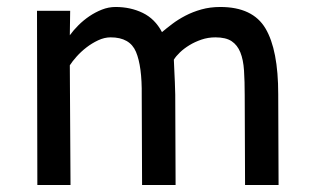

<svg xmlns="http://www.w3.org/2000/svg" viewBox="-20 -530 898 550"><path d="M87 0 86 -499H181L180 -429Q190 -443 204.5 -457.5Q219 -472 236 -483.5Q253 -495 272 -502.5Q291 -510 311 -510Q354 -510 389 -493Q424 -476 444 -438Q457 -449 473.5 -461.5Q490 -474 511 -485Q532 -496 557 -503Q582 -510 611 -510Q704 -510 740.5 -448.5Q777 -387 777 -260L778 0H682L681 -257Q681 -297 679 -328Q677 -359 668.5 -380Q660 -401 643.5 -412Q627 -423 597 -423Q576 -423 557 -416.5Q538 -410 522.5 -400.5Q507 -391 495.5 -380Q484 -369 478 -359Q478 -351 479.5 -325Q481 -299 482 -259L483 0H387L386 -257Q387 -340 369.5 -381.5Q352 -423 297 -423Q279 -423 261 -414.5Q243 -406 227.5 -394Q212 -382 199.5 -368Q187 -354 180 -343L182 0Z"/></svg>

Font: Panefresco 600wt
Style: Regular
Weight: 600
Designer: Campivisivi
Foundry: Campivisivi & Chank Co
Version: Version 1.001